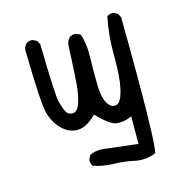

<svg xmlns="http://www.w3.org/2000/svg" viewBox="-88 -511 676 716"><g transform="rotate(-15 250.0 -152.5)"><path d="M373.5 -286.6V-263.2Q373.5 -193.4 364.7 -151.4Q356.4 -113.8 344.2 -101.6Q337.4 -94.7 327.1 -94.7Q312.5 -94.7 300.8 -113.3Q287.6 -133.3 285.6 -174.3Q284.7 -194.3 284.7 -221.2Q284.7 -248 285.2 -269Q285.6 -290 285.6 -297.6Q285.6 -305.2 285.4 -316.4Q285.2 -327.6 283.7 -340.3Q280.3 -365.2 273.9 -383.8L257.8 -391.1Q255.9 -391.6 253.9 -391.6Q239.7 -391.6 230.5 -383.8Q220.7 -372.1 219.2 -357.9Q213.4 -218.8 208.5 -186Q203.6 -153.3 195.8 -132.8Q191.4 -121.6 184.8 -114.7Q178.2 -107.9 168.5 -107.9Q150.9 -107.9 143.1 -124Q136.7 -136.7 129.6 -162.8Q122.6 -189 118.7 -387.7L110.8 -402.8L95.2 -410.6Q93.3 -411.1 91.8 -411.1Q77.6 -411.1 68.4 -403.3Q61 -394 59.1 -381.3Q63 -175.8 73.2 -137.2Q84.5 -96.2 111.3 -69.3Q134.8 -45.9 166.5 -43.5Q168.9 -43.5 171.4 -43.5Q202.6 -43.5 238.3 -77.1L244.1 -83Q252 -75.2 256.8 -70.3Q261.7 -65.4 268.6 -59.1Q299.3 -31.7 317.4 -29.8Q322.8 -29.3 329.1 -29.3Q347.2 -29.3 365.2 -36.1L376.5 -40.5V65.9L252.4 51.3Q242.7 49.8 237.3 49.8Q231.9 49.8 228.5 49.8Q225.1 49.8 220 50.5Q214.8 51.3 210 52.2Q200.2 54.7 191.9 59.1L184.1 74.7Q183.6 76.7 183.6 78.1Q183.6 91.3 190.4 100.6Q227.5 112.8 270 113.8Q312.5 114.7 354 124.5Q364.3 126 374.5 126Q402.8 126 427.7 115.2Q437.5 73.2 437.5 -176.3Q437.5 -275.4 436 -407.2L428.2 -422.4L412.6 -430.2Q410.6 -430.7 409.2 -430.7Q396 -430.7 387.2 -423.8Q373.5 -358.4 373.5 -286.6Z"/></g></svg>

Font: NaikaiFont
Style: Light
Weight: 300
Version: Version 1.89